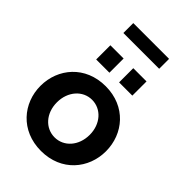

<svg xmlns="http://www.w3.org/2000/svg" viewBox="-266 -1020 1138 1138"><g transform="rotate(45 303.0 -451.5)"><path d="M154 -830H454V-913H154ZM151 -605H262V-724H151ZM343 -605H454V-724H343ZM28 -261C28 -117 132 10 303 10C474 10 577 -117 577 -261C577 -407 473 -533 303 -533C133 -533 28 -407 28 -261ZM303 -104C226 -104 166 -169 166 -261C166 -352 226 -419 303 -419C380 -419 440 -353 440 -262C440 -170 380 -104 303 -104Z"/></g></svg>

Font: FIGSv2-sans-serif
Style: Bold
Weight: 700
Designer: Matt McInerney, Pablo Impallari, Rodrigo Fuenzalida,Mirko Velimirovic
Foundry: Matt McInerney, Pablo Impallari, Rodrigo Fuenzalida
Version: Version 4.021;hotconv 1.0.109;makeotfexe 2.5.65596